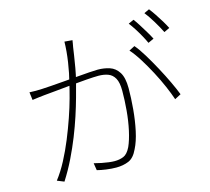

<svg xmlns="http://www.w3.org/2000/svg" viewBox="-118 -970 1235 1130"><g transform="rotate(-15 500.0 -405.5)"><path d="M400 -772Q399 -763 397 -753Q395 -743 393 -731Q391 -717 386 -683.5Q381 -650 374 -610Q367 -570 358 -534Q347 -492 333 -441Q319 -390 300.5 -333.5Q282 -277 258.5 -218Q235 -159 205.5 -98.5Q176 -38 139 20L97 3Q131 -41 160.5 -97Q190 -153 215 -214Q240 -275 260.5 -334.5Q281 -394 295 -445.5Q309 -497 317 -533Q331 -586 341 -652Q351 -718 352 -776ZM743 -644Q767 -616 794 -571.5Q821 -527 848 -477Q875 -427 897 -380.5Q919 -334 932 -300L894 -280Q882 -316 861.5 -363.5Q841 -411 815 -460Q789 -509 761.5 -553Q734 -597 708 -626ZM76 -541Q97 -540 114 -540Q131 -540 152 -541Q173 -542 208.5 -544.5Q244 -547 286 -550.5Q328 -554 369.5 -557.5Q411 -561 445.5 -563.5Q480 -566 498 -566Q537 -566 570.5 -555Q604 -544 625 -511Q646 -478 646 -414Q646 -355 640 -287Q634 -219 621 -158.5Q608 -98 587 -57Q565 -9 531.5 5Q498 19 456 19Q427 19 394.5 14.5Q362 10 340 4L333 -40Q356 -34 378.5 -29.5Q401 -25 421 -22.5Q441 -20 456 -20Q486 -20 510.5 -30Q535 -40 554 -79Q571 -117 583 -172Q595 -227 600.5 -289Q606 -351 606 -409Q606 -459 591.5 -485Q577 -511 551.5 -520.5Q526 -530 493 -530Q466 -530 419.5 -526.5Q373 -523 321 -518Q269 -513 224.5 -508.5Q180 -504 155 -502Q141 -501 119.5 -498Q98 -495 82 -493ZM778 -795Q791 -778 806 -754Q821 -730 836.5 -704.5Q852 -679 863 -657L828 -641Q819 -661 805 -686.5Q791 -712 775 -737Q759 -762 745 -780ZM882 -831Q896 -813 912.5 -788.5Q929 -764 944 -739Q959 -714 969 -694L935 -678Q918 -712 895 -750Q872 -788 850 -816Z"/></g></svg>

Font: Noto Sans TC ExtraLight
Style: Regular
Weight: 250
Designer: Ryoko NISHIZUKA  (kana, bopomofo & ideographs); Paul D. Hunt (Latin, Greek & Cyrillic); Sandoll Communications , Soo-you
Foundry: Adobe
Version: Version 2.004-H2;hotconv 1.0.118;makeotfexe 2.5.65603